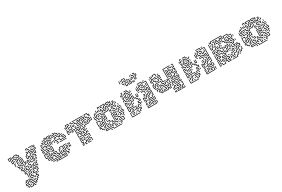

<svg xmlns="http://www.w3.org/2000/svg" viewBox="122 -2141 5493 3737"><g transform="rotate(-30 2869.0 -272.5)"><path d="M244 71V47H214V-55H274V-193H214V-253H154V-283H124V-385H154V-403H124V-433H76V-373H34V-475H64V-493H16V-439H4V-505H76V-463H46V-385H64V-445H136V-415H166V-373H136V-295H166V-265H226V-205H286V-43H226V35H256V71ZM154 -433V-469H166V-445H214V-463H184V-493H136V-463H94V-499H106V-475H124V-505H196V-475H226V-433ZM424 -463V-493H406V-469H394V-505H436V-475H460V-463ZM544 -463V-493H460V-505H556V-475H574V-499H586V-463ZM490 -463V-475H520V-463ZM394 -259V-343H376V-313H334V-385H364V-415H394V-433H370V-445H406V-403H376V-373H346V-325H364V-355H406V-259ZM364 -223V-289H376V-235H454V-253H424V-295H454V-313H424V-385H484V-403H424V-445H526V-355H544V-445H586V-409H574V-433H556V-343H514V-433H436V-415H496V-373H436V-325H466V-283H436V-265H466V-223ZM244 -229V-265H274V-283H244V-373H226V-283H184V-415H250V-403H196V-295H214V-385H256V-295H286V-253H256V-229ZM94 -379V-409H106V-379ZM490 -283V-295H514V-313H484V-343H460V-355H496V-325H526V-283ZM64 -289V-355H100V-343H76V-289ZM154 -319V-349H166V-319ZM304 -133V-169H316V-145H334V-193H304V-295H346V-229H334V-283H316V-205H346V-133ZM100 -223V-235H124V-253H94V-289H106V-265H136V-223ZM484 -229V-265H520V-253H496V-229ZM154 -133V-163H124V-205H154V-235H190V-223H166V-193H136V-175H166V-145H184V-199H196V-133ZM424 -163V-199H436V-175H454V-205H490V-193H466V-163ZM454 -109V-133H364V-175H394V-199H406V-163H376V-145H466V-109ZM220 -73V-85H244V-133H214V-175H250V-163H226V-145H256V-73ZM184 11V-73H154V-115H220V-103H166V-85H196V11ZM244 167V137H184V107H154V35H196V65H226V95H274V71H286V107H214V77H184V47H166V95H196V125H256V155H274V125H304V95H334V65H364V47H334V5H364V-13H304V-55H334V-115H376V-85H394V-115H436V-43H406V11H394V-55H424V-103H406V-73H364V-103H346V-43H316V-25H376V17H346V35H376V77H346V107H316V137H286V167ZM304 -79V-109H316V-79ZM304 71V47H274V17H244V-25H280V-13H256V5H286V35H316V71ZM124 197V137H64V95H124V47H106V77H70V65H94V35H136V107H76V125H136V185H184V155H226V185H250V197H214V167H196V197ZM154 161V131H166V161ZM94 191V167H70V155H106V191Z M1074 -374V-404H1044V-434H894V-476H924V-494H876V-464H834V-494H816V-464H750V-476H804V-506H846V-476H864V-506H936V-464H906V-446H1056V-416H1086V-386H1104V-416H1170V-404H1116V-374ZM954 -464V-500H966V-476H1014V-494H990V-506H1026V-464ZM1074 -434V-464H1044V-500H1056V-476H1086V-446H1140V-434ZM684 -344V-416H744V-434H720V-446H756V-404H696V-356H714V-380H726V-344ZM774 -374V-446H816V-410H804V-434H786V-386H834V-446H876V-416H930V-404H864V-434H846V-374ZM1074 -314V-344H984V-416H1026V-380H1014V-404H996V-356H1086V-326H1194V-344H1134V-386H1200V-374H1146V-356H1206V-314ZM864 -320V-386H906V-320H894V-374H876V-320ZM750 -314V-326H774V-344H744V-380H756V-356H786V-314ZM924 -350V-380H936V-350ZM954 -320V-380H966V-320ZM684 -194V-254H654V-296H816V-266H846V-206H864V-284H834V-344H816V-320H804V-356H846V-296H876V-194H834V-254H804V-284H666V-266H696V-206H714V-236H774V-254H720V-266H786V-224H726V-194ZM654 -314V-350H666V-326H720V-314ZM990 -284V-296H1014V-314H990V-326H1026V-284ZM1050 -284V-296H1200V-284ZM684 -74V-134H654V-230H666V-146H696V-86H774V-104H714V-164H690V-176H726V-116H786V-74ZM804 -200V-230H816V-200ZM834 -74V-104H804V-164H786V-134H744V-206H780V-194H756V-146H774V-176H816V-116H846V-86H924V-104H894V-164H846V-146H876V-110H864V-134H834V-176H906V-116H936V-74ZM954 -74V-176H984V-206H1056V-134H1020V-146H1044V-194H996V-164H966V-86H984V-140H996V-74ZM1080 -14V-26H1104V-44H1074V-74H1014V-116H1074V-206H1140V-194H1086V-104H1026V-86H1086V-56H1116V-14ZM1164 -164V-200H1176V-176H1194V-200H1206V-164ZM1104 -104V-146H1134V-164H1110V-176H1146V-134H1116V-116H1140V-104ZM1164 -110V-146H1206V-110H1194V-134H1176V-110ZM1134 -50V-74H1110V-86H1146V-50ZM864 16V-26H924V-44H720V-56H936V-14H876V4H1044V-44H1026V-14H984V-44H966V-20H954V-56H996V-26H1014V-56H1056V16ZM810 16V4H834V-14H750V-26H846V16Z M1322 -384V-486H1352V-504H1304V-444H1262V-480H1274V-456H1292V-516H1364V-474H1334V-396H1382V-480H1394V-384ZM1502 -384V-444H1472V-474H1412V-504H1388V-516H1424V-486H1484V-456H1514V-396H1622V-456H1682V-474H1604V-444H1562V-474H1544V-426H1598V-414H1532V-486H1574V-456H1592V-486H1694V-444H1634V-384ZM1448 -504V-516H1688V-504ZM1532 -204V-246H1592V-264H1562V-306H1622V-336H1712V-396H1772V-414H1742V-444H1712V-516H1784V-486H1814V-444H1778V-456H1802V-474H1772V-504H1724V-456H1754V-426H1784V-384H1724V-324H1634V-294H1574V-276H1604V-234H1544V-216H1568V-204ZM1352 -420V-450H1364V-420ZM1412 -414V-450H1424V-426H1442V-450H1454V-414ZM1268 -414V-426H1298V-414ZM1652 -354V-426H1718V-414H1664V-366H1682V-390H1694V-354ZM1742 -330V-366H1802V-420H1814V-354H1754V-330ZM1262 -324V-396H1304V-366H1334V-330H1322V-354H1292V-384H1274V-336H1298V-324ZM1472 -294V-324H1454V-300H1442V-336H1484V-306H1502V-354H1442V-396H1478V-384H1454V-366H1514V-294ZM1412 6V-36H1442V-54H1412V-156H1454V-96H1502V-174H1412V-246H1484V-216H1502V-264H1412V-354H1364V-336H1388V-324H1352V-366H1424V-276H1514V-204H1472V-234H1424V-186H1514V-84H1442V-144H1424V-66H1454V-24H1424V-6H1448V6ZM1532 -270V-366H1628V-354H1544V-270ZM1568 -324V-336H1598V-324ZM1622 -240V-270H1634V-240ZM1622 -90V-144H1532V-186H1592V-216H1634V-180H1622V-204H1604V-174H1544V-156H1634V-90ZM1472 -120V-150H1484V-120ZM1532 -90V-120H1544V-90ZM1562 -24V-120H1574V-36H1598V-24ZM1622 0V-54H1592V-120H1604V-66H1634V0ZM1472 6V-36H1502V-66H1544V-6H1598V6H1532V-54H1514V-24H1484V-6H1508V6Z M2005 -470V-506H2047V-470H2035V-494H2017V-470ZM2185 -314V-434H2167V-404H2137V-374H2095V-446H2125V-476H2155V-494H2077V-476H2101V-464H2065V-506H2167V-464H2137V-434H2107V-386H2125V-416H2155V-446H2197V-326H2215V-350H2227V-314ZM2215 -404V-464H2185V-506H2257V-476H2275V-500H2287V-464H2245V-494H2197V-476H2227V-416H2245V-446H2287V-416H2305V-446H2335V-464H2311V-476H2347V-434H2317V-404H2275V-434H2257V-404ZM1945 -410V-470H1957V-410ZM1975 -410V-446H2017V-410H2005V-434H1987V-410ZM2041 -374V-386H2065V-404H2035V-446H2071V-434H2047V-416H2077V-374ZM2341 -404V-416H2365V-440H2377V-404ZM2035 -314V-344H2005V-374H1927V-344H1885V-416H1915V-440H1927V-404H1897V-356H1915V-386H2017V-356H2047V-326H2065V-356H2155V-380H2167V-344H2077V-314ZM2275 -314V-344H2245V-386H2347V-344H2311V-356H2335V-374H2257V-356H2287V-326H2311V-314ZM1915 -284V-314H1855V-380H1867V-326H1927V-296H2005V-314H1981V-326H2017V-284ZM2395 -350V-380H2407V-350ZM1945 -320V-356H1981V-344H1957V-320ZM2365 -314V-350H2377V-326H2431V-314ZM2245 -284V-320H2257V-296H2335V-320H2347V-284ZM2005 -74V-236H2065V-284H2047V-254H1987V-224H1915V-254H1867V-176H1915V-194H1891V-206H1927V-164H1855V-266H1927V-236H1975V-266H2035V-296H2077V-224H2017V-86H2041V-74ZM2335 -194V-266H2365V-296H2431V-284H2377V-254H2347V-206H2425V-224H2371V-236H2437V-194ZM2191 -284V-296H2221V-284ZM1861 -284V-296H1891V-284ZM2275 -14V-56H2365V-104H2305V-134H2275V-164H2215V-236H2257V-206H2275V-254H2197V-146H2227V-116H2245V-140H2257V-104H2215V-134H2185V-266H2287V-194H2245V-224H2227V-176H2287V-146H2317V-116H2377V-44H2287V-26H2311V-14ZM2401 -254V-266H2431V-254ZM2305 -230V-260H2317V-230ZM1915 -50V-74H1885V-104H1855V-146H1945V-206H1987V-104H1957V-86H1981V-74H1945V-116H1975V-194H1957V-134H1867V-116H1897V-86H1927V-50ZM2041 -194V-206H2071V-194ZM2305 -170V-200H2317V-170ZM2071 -134V-146H2095V-164H2041V-176H2107V-134ZM2335 -140V-176H2377V-140H2365V-164H2347V-140ZM2395 -110V-176H2431V-164H2407V-110ZM2215 -50V-74H2185V-104H2125V-146H2161V-134H2137V-116H2197V-86H2227V-50ZM2095 16V-14H1945V-56H2065V-104H2035V-140H2047V-116H2077V-44H1957V-26H2107V4H2281V16ZM2275 -74V-110H2287V-86H2341V-74ZM2155 -14V-74H2107V-56H2131V-44H2095V-86H2167V-26H2185V-50H2197V-14ZM2245 -50V-80H2257V-50ZM2221 -14V-26H2251V-14ZM2041 16V4H2071V16Z M2513 -444V-480H2525V-456H2543V-516H2579V-504H2555V-444ZM2663 -474V-504H2609V-516H2675V-486H2699V-474ZM3053 -294V-354H3035V-324H2993V-354H2933V-384H2903V-456H2933V-474H2909V-486H2945V-444H2915V-396H2945V-366H3005V-336H3023V-366H3065V-306H3083V-474H2993V-504H2909V-516H3005V-486H3095V-294ZM3029 -504V-516H3059V-504ZM2633 -324V-384H2573V-426H2603V-486H2645V-456H2723V-480H2735V-444H2633V-474H2615V-414H2585V-396H2645V-336H2663V-396H2693V-414H2639V-426H2705V-384H2675V-324ZM2573 -450V-480H2585V-450ZM2843 -384V-450H2855V-396H2873V-480H2885V-384ZM2993 -384V-444H2963V-480H2975V-456H3005V-396H3023V-420H3035V-384ZM3053 -390V-450H3065V-390ZM2519 -384V-396H2543V-414H2519V-426H2555V-384ZM2963 -390V-414H2939V-426H2975V-390ZM2723 -390V-420H2735V-390ZM2849 -354V-366H2879V-354ZM2573 -300V-324H2543V-354H2525V-330H2513V-366H2555V-336H2585V-300ZM2603 -294V-354H2579V-366H2615V-306H2669V-294ZM2669 -24V-36H2723V-66H2753V-84H2663V-126H2723V-156H2783V-174H2753V-216H2813V-234H2783V-264H2753V-294H2723V-354H2705V-264H2645V-174H2543V-204H2525V-126H2543V-156H2699V-144H2555V-114H2513V-216H2555V-186H2633V-276H2693V-366H2735V-306H2765V-276H2795V-246H2825V-204H2765V-186H2795V-144H2735V-114H2675V-96H2765V-54H2735V-24ZM2783 -294V-360H2795V-306H2813V-360H2825V-294ZM2963 -270V-324H2903V-360H2915V-336H2975V-270ZM2573 -210V-264H2543V-294H2525V-246H2549V-234H2513V-306H2555V-276H2585V-210ZM2969 -174V-186H2993V-216H3023V-294H2999V-306H3035V-204H3005V-174ZM2909 -234V-246H2933V-264H2909V-276H2945V-234ZM2993 -84V-114H2963V-156H3035V-126H3053V-186H3083V-264H3065V-210H3053V-276H3095V-174H3065V-114H3023V-144H2975V-126H3005V-96H3083V-150H3095V-84ZM2603 -210V-270H2615V-210ZM2879 -114V-126H2903V-144H2873V-216H2915V-186H2933V-216H2963V-246H2993V-270H3005V-234H2975V-204H2945V-174H2903V-204H2885V-156H2915V-114ZM2663 -210V-240H2675V-210ZM2813 -150V-180H2825V-150ZM2933 -120V-150H2945V-120ZM2543 -60V-96H2603V-114H2579V-126H2615V-84H2555V-60ZM2759 -114V-126H2789V-114ZM2633 -90V-120H2645V-90ZM2873 6V-36H2933V-96H2975V-30H2963V-84H2945V-24H2885V-6H3053V-54H3005V-36H3029V-24H2993V-66H3065V6ZM2873 -54V-96H2909V-84H2885V-66H2909V-54ZM2513 6V-90H2525V-6H2699V6ZM2549 -24V-36H2573V-66H2609V-54H2585V-24ZM2639 -54V-66H2699V-54ZM3083 0V-60H3095V0ZM2609 -24V-36H2639V-24ZM2659 -670V-682H2683V-742H2755V-670H2713V-706H2725V-682H2743V-730H2695V-670ZM2923 -610V-700H2893V-736H2905V-712H2935V-622H2953V-682H2983V-700H2953V-730H2929V-742H2965V-712H2995V-670H2965V-610ZM2623 -676V-736H2635V-676ZM2653 -706V-736H2665V-706ZM2863 -706V-736H2875V-706ZM2773 -670V-706H2785V-682H2839V-670ZM2713 -580V-652H2785V-592H2833V-610H2803V-652H2863V-682H2905V-646H2893V-670H2875V-640H2815V-622H2845V-580H2773V-640H2725V-592H2743V-616H2755V-580ZM2683 -616V-640H2659V-652H2695V-616ZM2863 -580V-616H2875V-592H2893V-616H2905V-580Z M3306 -450V-504H3258V-480H3246V-516H3318V-450ZM3546 -264V-324H3486V-516H3642V-504H3498V-336H3558V-276H3576V-384H3558V-354H3516V-426H3546V-444H3516V-480H3528V-456H3558V-414H3528V-366H3546V-396H3588V-264ZM3666 -444V-480H3678V-456H3696V-504H3672V-516H3708V-444ZM3186 -474V-510H3198V-486H3216V-510H3228V-474ZM3342 -474V-486H3372V-474ZM3576 -414V-486H3648V-450H3636V-474H3588V-426H3606V-450H3618V-414ZM3156 -450V-480H3168V-450ZM3246 -114V-144H3216V-186H3246V-204H3198V-180H3186V-216H3258V-174H3228V-156H3258V-126H3276V-276H3318V-246H3348V-216H3408V-186H3426V-216H3486V-294H3468V-264H3408V-234H3366V-264H3336V-324H3228V-294H3198V-264H3156V-336H3186V-384H3156V-426H3186V-456H3228V-396H3258V-366H3306V-396H3366V-444H3348V-414H3276V-444H3258V-420H3246V-456H3288V-426H3336V-456H3378V-384H3318V-354H3246V-384H3216V-444H3198V-414H3168V-396H3198V-324H3168V-276H3186V-306H3216V-336H3348V-276H3378V-246H3396V-276H3456V-306H3498V-204H3438V-174H3396V-204H3336V-234H3306V-264H3288V-114ZM3522 -234V-246H3696V-264H3606V-306H3636V-336H3696V-354H3606V-396H3636V-426H3708V-384H3672V-396H3696V-414H3648V-384H3618V-366H3708V-324H3648V-294H3618V-276H3708V-234ZM3366 -294V-354H3342V-366H3378V-306H3432V-294ZM3222 -264V-276H3246V-306H3282V-294H3258V-264ZM3672 -294V-306H3702V-294ZM3516 -270V-300H3528V-270ZM3432 -234V-246H3462V-234ZM3162 -234V-246H3252V-234ZM3546 6V-36H3576V-54H3486V-96H3516V-126H3558V-90H3546V-114H3528V-84H3498V-66H3588V-24H3558V-6H3606V-66H3636V-84H3576V-126H3636V-204H3588V-174H3546V-204H3528V-144H3492V-156H3516V-216H3558V-186H3576V-216H3648V-114H3588V-96H3648V-54H3618V6ZM3666 -144V-216H3702V-204H3678V-156H3696V-180H3708V-144ZM3306 -180V-210H3318V-180ZM3306 -114V-156H3366V-174H3342V-186H3378V-144H3318V-126H3396V-156H3438V-126H3456V-186H3492V-174H3468V-114H3426V-144H3408V-114ZM3552 -144V-156H3606V-180H3618V-144ZM3636 6V-36H3666V-66H3696V-114H3672V-126H3708V-54H3678V-24H3648V-6H3696V-30H3708V6ZM3486 6V-30H3498V-6H3516V-30H3528V6Z M3828 -444V-480H3840V-456H3858V-516H3894V-504H3870V-444ZM3978 -474V-504H3924V-516H3990V-486H4014V-474ZM4368 -294V-354H4350V-324H4308V-354H4248V-384H4218V-456H4248V-474H4224V-486H4260V-444H4230V-396H4260V-366H4320V-336H4338V-366H4380V-306H4398V-474H4308V-504H4224V-516H4320V-486H4410V-294ZM4344 -504V-516H4374V-504ZM3948 -324V-384H3888V-426H3918V-486H3960V-456H4038V-480H4050V-444H3948V-474H3930V-414H3900V-396H3960V-336H3978V-396H4008V-414H3954V-426H4020V-384H3990V-324ZM3888 -450V-480H3900V-450ZM4158 -384V-450H4170V-396H4188V-480H4200V-384ZM4308 -384V-444H4278V-480H4290V-456H4320V-396H4338V-420H4350V-384ZM4368 -390V-450H4380V-390ZM3834 -384V-396H3858V-414H3834V-426H3870V-384ZM4278 -390V-414H4254V-426H4290V-390ZM4038 -390V-420H4050V-390ZM4164 -354V-366H4194V-354ZM3888 -300V-324H3858V-354H3840V-330H3828V-366H3870V-336H3900V-300ZM3918 -294V-354H3894V-366H3930V-306H3984V-294ZM3984 -24V-36H4038V-66H4068V-84H3978V-126H4038V-156H4098V-174H4068V-216H4128V-234H4098V-264H4068V-294H4038V-354H4020V-264H3960V-174H3858V-204H3840V-126H3858V-156H4014V-144H3870V-114H3828V-216H3870V-186H3948V-276H4008V-366H4050V-306H4080V-276H4110V-246H4140V-204H4080V-186H4110V-144H4050V-114H3990V-96H4080V-54H4050V-24ZM4098 -294V-360H4110V-306H4128V-360H4140V-294ZM4278 -270V-324H4218V-360H4230V-336H4290V-270ZM3888 -210V-264H3858V-294H3840V-246H3864V-234H3828V-306H3870V-276H3900V-210ZM4284 -174V-186H4308V-216H4338V-294H4314V-306H4350V-204H4320V-174ZM4224 -234V-246H4248V-264H4224V-276H4260V-234ZM4308 -84V-114H4278V-156H4350V-126H4368V-186H4398V-264H4380V-210H4368V-276H4410V-174H4380V-114H4338V-144H4290V-126H4320V-96H4398V-150H4410V-84ZM3918 -210V-270H3930V-210ZM4194 -114V-126H4218V-144H4188V-216H4230V-186H4248V-216H4278V-246H4308V-270H4320V-234H4290V-204H4260V-174H4218V-204H4200V-156H4230V-114ZM3978 -210V-240H3990V-210ZM4128 -150V-180H4140V-150ZM4248 -120V-150H4260V-120ZM3858 -60V-96H3918V-114H3894V-126H3930V-84H3870V-60ZM4074 -114V-126H4104V-114ZM3948 -90V-120H3960V-90ZM4188 6V-36H4248V-96H4290V-30H4278V-84H4260V-24H4200V-6H4368V-54H4320V-36H4344V-24H4308V-66H4380V6ZM4188 -54V-96H4224V-84H4200V-66H4224V-54ZM3828 6V-90H3840V-6H4014V6ZM3864 -24V-36H3888V-66H3924V-54H3900V-24ZM3954 -54V-66H4014V-54ZM4398 0V-60H4410V0ZM3924 -24V-36H3954V-24Z M4911 -264V-294H4881V-324H4821V-354H4791V-384H4761V-414H4641V-486H4683V-456H4731V-486H4773V-456H4791V-504H4563V-474H4521V-510H4533V-486H4551V-516H4803V-444H4761V-474H4743V-444H4671V-474H4653V-426H4773V-396H4803V-366H4833V-336H4893V-306H4923V-276H4941V-306H4971V-324H4911V-384H4893V-354H4851V-384H4821V-486H4923V-456H4983V-384H4953V-366H4977V-354H4941V-396H4971V-444H4911V-474H4833V-396H4863V-366H4881V-396H4923V-336H4983V-294H4953V-264ZM4587 -414V-426H4611V-474H4587V-486H4623V-414ZM4491 -354V-480H4503V-366H4521V-396H4551V-456H4587V-444H4563V-384H4533V-354ZM4521 -420V-450H4533V-420ZM4851 -420V-450H4863V-420ZM4881 -414V-450H4893V-426H4947V-414ZM5001 -390V-420H5013V-390ZM4491 -264V-330H4503V-276H4521V-336H4581V-396H4617V-384H4593V-324H4533V-264ZM4611 -324V-366H4647V-354H4623V-336H4671V-396H4737V-384H4683V-324ZM4701 -330V-360H4713V-330ZM5001 -300V-330H5013V-300ZM4731 -174V-204H4701V-294H4647V-306H4713V-216H4743V-186H4761V-246H4791V-276H4821V-294H4773V-264H4731V-300H4743V-276H4761V-306H4833V-264H4803V-234H4773V-174ZM4491 6V-126H4533V-36H4563V-6H4611V-54H4581V-96H4683V-54H4653V-36H4683V-6H4731V-24H4701V-66H4731V-84H4701V-114H4611V-156H4701V-174H4671V-234H4641V-264H4611V-294H4593V-264H4551V-300H4563V-276H4581V-306H4623V-276H4653V-246H4683V-186H4713V-144H4623V-126H4713V-96H4743V-54H4713V-36H4743V6H4671V-24H4641V-66H4671V-84H4593V-66H4623V6H4551V-24H4521V-114H4503V-6H4527V6ZM4827 -234V-246H4851V-300H4863V-234ZM4881 -204V-270H4893V-216H4941V-234H4917V-246H4953V-204ZM4641 -180V-204H4521V-246H4617V-234H4533V-216H4653V-180ZM4761 -30V-66H4851V-96H4911V-126H4941V-186H4971V-246H5013V-216H5043V-174H5013V-144H4983V-66H5001V-96H5031V-150H5043V-84H5013V-54H4971V-156H5001V-186H5031V-204H5001V-234H4983V-174H4953V-114H4923V-84H4863V-54H4773V-30ZM4551 -60V-156H4581V-174H4533V-144H4491V-240H4503V-156H4521V-186H4593V-144H4563V-60ZM4791 -180V-216H4857V-204H4803V-180ZM4797 -114V-126H4851V-186H4893V-120H4881V-174H4863V-114ZM4821 -150V-180H4833V-150ZM4911 -150V-180H4923V-150ZM4737 -114V-126H4767V-114ZM4767 -84V-96H4827V-84ZM4767 6V-6H4881V-36H4911V-66H4941V-90H4953V-54H4923V-24H4893V6ZM4797 -24V-36H4857V-24ZM4947 -24V-36H4977V-24Z M5269 -470V-506H5311V-470H5299V-494H5281V-470ZM5449 -314V-434H5431V-404H5401V-374H5359V-446H5389V-476H5419V-494H5341V-476H5365V-464H5329V-506H5431V-464H5401V-434H5371V-386H5389V-416H5419V-446H5461V-326H5479V-350H5491V-314ZM5479 -404V-464H5449V-506H5521V-476H5539V-500H5551V-464H5509V-494H5461V-476H5491V-416H5509V-446H5551V-416H5569V-446H5599V-464H5575V-476H5611V-434H5581V-404H5539V-434H5521V-404ZM5209 -410V-470H5221V-410ZM5239 -410V-446H5281V-410H5269V-434H5251V-410ZM5305 -374V-386H5329V-404H5299V-446H5335V-434H5311V-416H5341V-374ZM5605 -404V-416H5629V-440H5641V-404ZM5299 -314V-344H5269V-374H5191V-344H5149V-416H5179V-440H5191V-404H5161V-356H5179V-386H5281V-356H5311V-326H5329V-356H5419V-380H5431V-344H5341V-314ZM5539 -314V-344H5509V-386H5611V-344H5575V-356H5599V-374H5521V-356H5551V-326H5575V-314ZM5179 -284V-314H5119V-380H5131V-326H5191V-296H5269V-314H5245V-326H5281V-284ZM5659 -350V-380H5671V-350ZM5209 -320V-356H5245V-344H5221V-320ZM5629 -314V-350H5641V-326H5695V-314ZM5509 -284V-320H5521V-296H5599V-320H5611V-284ZM5269 -74V-236H5329V-284H5311V-254H5251V-224H5179V-254H5131V-176H5179V-194H5155V-206H5191V-164H5119V-266H5191V-236H5239V-266H5299V-296H5341V-224H5281V-86H5305V-74ZM5599 -194V-266H5629V-296H5695V-284H5641V-254H5611V-206H5689V-224H5635V-236H5701V-194ZM5455 -284V-296H5485V-284ZM5125 -284V-296H5155V-284ZM5539 -14V-56H5629V-104H5569V-134H5539V-164H5479V-236H5521V-206H5539V-254H5461V-146H5491V-116H5509V-140H5521V-104H5479V-134H5449V-266H5551V-194H5509V-224H5491V-176H5551V-146H5581V-116H5641V-44H5551V-26H5575V-14ZM5665 -254V-266H5695V-254ZM5569 -230V-260H5581V-230ZM5179 -50V-74H5149V-104H5119V-146H5209V-206H5251V-104H5221V-86H5245V-74H5209V-116H5239V-194H5221V-134H5131V-116H5161V-86H5191V-50ZM5305 -194V-206H5335V-194ZM5569 -170V-200H5581V-170ZM5335 -134V-146H5359V-164H5305V-176H5371V-134ZM5599 -140V-176H5641V-140H5629V-164H5611V-140ZM5659 -110V-176H5695V-164H5671V-110ZM5479 -50V-74H5449V-104H5389V-146H5425V-134H5401V-116H5461V-86H5491V-50ZM5359 16V-14H5209V-56H5329V-104H5299V-140H5311V-116H5341V-44H5221V-26H5371V4H5545V16ZM5539 -74V-110H5551V-86H5605V-74ZM5419 -14V-74H5371V-56H5395V-44H5359V-86H5431V-26H5449V-50H5461V-14ZM5509 -50V-80H5521V-50ZM5485 -14V-26H5515V-14ZM5305 16V4H5335V16Z"/></g></svg>

Font: Rubik Maze
Style: Regular
Weight: 400
Designer: Hubert and Fischer, NaN
Foundry: Hubert and Fischer, NaN
Version: Version 2.200